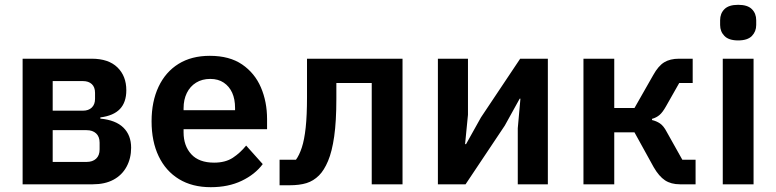

<svg xmlns="http://www.w3.org/2000/svg" viewBox="-20 -766 3225 798"><path d="M74 0V-522H361Q431 -522 468 -486Q505 -450 505 -391Q505 -341 478.5 -313Q452 -285 397 -278V-273Q461 -267 493 -235.5Q525 -204 525 -152Q525 -108 506 -73Q487 -38 451.5 -19Q416 0 366 0ZM199 -93H340Q365 -93 379.5 -106.5Q394 -120 394 -145V-173Q394 -198 379.5 -211.5Q365 -225 340 -225H199ZM199 -306H325Q348 -306 361.5 -319Q375 -332 375 -355V-380Q375 -404 361.5 -416.5Q348 -429 325 -429H199Z M856 12Q779 12 724 -21.5Q669 -55 639.5 -116.5Q610 -178 610 -262Q610 -344 639 -405.5Q668 -467 722 -500.5Q776 -534 852 -534Q934 -534 986.5 -498Q1039 -462 1064.5 -402.5Q1090 -343 1090 -271V-229H743V-216Q743 -160 775 -125Q807 -90 870 -90Q917 -90 948 -110.5Q979 -131 1003 -161L1072 -84Q1040 -41 984.5 -14.5Q929 12 856 12ZM854 -438Q820 -438 795 -422.5Q770 -407 756.5 -379.5Q743 -352 743 -316V-308H957V-317Q957 -354 945 -380.5Q933 -407 910 -422.5Q887 -438 854 -438Z M1142 4V-102H1210Q1224 -121 1234.5 -153Q1245 -185 1250.5 -235.5Q1256 -286 1256 -362V-522H1653V0H1525V-421H1378V-356Q1378 -262 1369 -199Q1360 -136 1343.5 -97Q1327 -58 1306 -37Q1283 -14 1254 -5Q1225 4 1183 4Z M1800 0V-522H1925V-289L1913 -167H1917L1979 -278L2142 -522H2257V0H2132V-233L2143 -356H2140L2078 -244L1915 0Z M2405 0V-522H2533V-317H2617L2695 -454Q2716 -492 2740.5 -507Q2765 -522 2802 -522H2859V-421H2803L2748 -324Q2734 -299 2721 -288Q2708 -277 2690 -272V-267Q2708 -263 2723 -253Q2738 -243 2751 -218L2816 -102H2871V0H2806Q2769 0 2744 -16.5Q2719 -33 2697 -71L2617 -216H2533V0Z M3048 -598Q3009 -598 2991 -616.5Q2973 -635 2973 -662V-682Q2973 -710 2991 -728Q3009 -746 3048 -746Q3087 -746 3105 -728Q3123 -710 3123 -682V-662Q3123 -635 3105 -616.5Q3087 -598 3048 -598ZM2984 0V-522H3112V0Z"/></svg>

Font: IBM Plex Sans SemiBold
Style: Regular
Weight: 600
Designer: Mike Abbink, Paul van der Laan, Pieter van Rosmalen
Foundry: Bold Monday
Version: Version 3.201